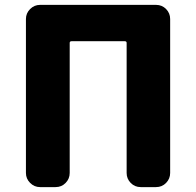

<svg xmlns="http://www.w3.org/2000/svg" viewBox="-20 -764 801 784"><path d="M143.6 0Q120.1 0 103 -17.1Q85.9 -34.2 85.9 -57.6V-686.5Q85.9 -710 103 -727.1Q120.1 -744.1 143.6 -744.1H617.2Q641.6 -744.1 658.2 -727.1Q674.8 -710 674.8 -686.5V-57.6Q674.8 -34.2 658.2 -17.1Q641.6 0 617.2 0H554.7Q530.3 0 513.7 -17.1Q497.1 -34.2 497.1 -57.6V-588.9Q497.1 -595.7 489.3 -595.7H272.5Q264.6 -595.7 264.6 -588.9V-57.6Q264.6 -34.2 248 -17.1Q231.4 0 207 0Z"/></svg>

Font: Gen Jyuu Gothic Heavy
Style: Bold
Weight: 900
Designer: [Source Han Sans]
Ryoko NISHIZUKA  (kana & ideographs); Paul D. Hunt (Latin, Greek & Cyrillic); Wenlong ZHANG  (bopomofo
Version: Version 1.002.20150607